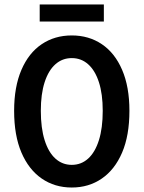

<svg xmlns="http://www.w3.org/2000/svg" viewBox="-20 -824 640 856"><path d="M300 12Q224 12 166 -28Q108 -68 75.5 -144Q43 -220 43 -330Q43 -437 75.5 -512.5Q108 -588 166 -627Q224 -666 300 -666Q376 -666 434 -627Q492 -588 524.5 -512.5Q557 -437 557 -330Q557 -220 524.5 -144Q492 -68 434 -28Q376 12 300 12ZM300 -89Q342 -89 373 -117Q404 -145 421 -199Q438 -253 438 -330Q438 -405 421 -457.5Q404 -510 373 -537.5Q342 -565 300 -565Q258 -565 227 -537.5Q196 -510 179 -457.5Q162 -405 162 -330Q162 -253 179 -199Q196 -145 227 -117Q258 -89 300 -89ZM157 -728V-804H443V-728Z"/></svg>

Font: Source Code Pro ExtraLight SemiBold
Style: Regular
Weight: 600
Monospace: yes
Version: Version 1.018;hotconv 1.0.116;makeotfexe 2.5.65601